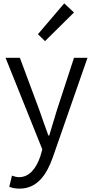

<svg xmlns="http://www.w3.org/2000/svg" viewBox="-20 -883 552 1139"><path d="M96 236C201 236 257 153 293 51L499 -540H419L318 -231C303 -183 287 -128 272 -79H267C248 -129 230 -184 213 -231L98 -540H13L231 3L219 45C195 115 155 168 93 168C78 168 62 163 51 159L35 225C51 232 72 236 96 236ZM247 -639 419 -809 361 -863 205 -680Z"/></svg>

Font: ChiuKong Gothic CL Normal
Style: Regular
Weight: 350
Designer: Ryoko NISHIZUKA 西塚涼子 (kana, bopomofo & ideographs); Paul D. Hunt (Latin, Greek & Cyrillic); Sandoll Communications 산돌커뮤니
Foundry: Adobe
Version: Version 1.300